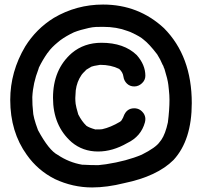

<svg xmlns="http://www.w3.org/2000/svg" viewBox="-20 -773 884 844"><path d="M509 -239H508L511 -241ZM411 -107Q344 -107 295 -148Q213 -220 213 -343Q213 -468 296 -540Q350 -585 426 -585Q525 -585 581 -531Q619 -488 619 -440Q619 -421 604 -407Q589 -393 570 -393Q551 -393 538 -405.5Q525 -418 522.5 -436.5Q520 -455 505 -469Q504 -469 504 -470Q468 -488 420 -488Q418 -487 406 -485.5Q394 -484 382 -480L360 -467Q341 -448 340.5 -446.5Q340 -445 338 -443Q318 -414 313 -376Q312 -370 311 -342Q311 -329 312.5 -316.5Q314 -304 324 -270Q340 -239 359 -221Q359 -220 360 -220Q371 -212 399 -204Q425 -204 429 -205Q466 -213 508 -238Q510 -238 510 -240L512 -241L516 -247Q523 -259 523 -261Q536 -297 570 -297Q597 -297 613 -272Q619 -261 619 -250Q619 -243 617 -235Q600 -173 539 -144Q475 -107 411 -107ZM412 -47Q425 -48 446 -51Q537 -65 603 -93Q665 -124 682 -149L689 -158Q707 -184 718 -235Q725 -291 725 -334Q725 -355 722.5 -376.5Q720 -398 720 -400Q717 -425 703 -470Q699 -478 699 -480Q697 -486 695 -488Q685 -512 671 -534Q636 -580 611 -599Q597 -612 558 -630Q555 -632 540 -637Q493 -655 433 -655Q394 -655 386 -653Q378 -651 370 -650Q333 -642 305 -631Q271 -615 245 -596L234 -587Q207 -565 192 -544Q192 -543 191.5 -542.5Q191 -542 190 -541.5Q189 -541 188 -539Q167 -509 151 -476Q151 -474 149 -469Q125 -408 122 -346Q122 -308 125 -286Q125 -260 147 -201Q195 -112 234 -92Q283 -59 341 -49H344Q378 -47 412 -47ZM385 51Q300 51 221 14Q146 -24 98 -92Q25 -193 25 -334Q25 -458 91 -569Q139 -646 216 -694Q316 -753 433 -753Q589 -753 701 -649Q823 -526 823 -320Q823 -157 743 -70Q671 2 526 32Q450 51 385 51Z"/></svg>

Font: Bad Comic
Style: Regular
Weight: 400
Designer: GGBotNet
Foundry: f0n7
Version: 0.9